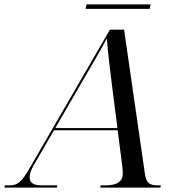

<svg xmlns="http://www.w3.org/2000/svg" viewBox="-82 -848 802 868"><path d="M305 -808H595L599 -828H309ZM-62 0H175L177 -10H108C70 -10 52 -21 52 -46C52 -60 57 -78 71 -102L162 -259H450L471 -95C472 -86 473 -72 473 -61C473 -29 448 -10 396 -10H373L371 0H643L645 -10H632C593 -10 579 -21 573 -63L479 -714H415L52 -88C14 -23 -2 -10 -41 -10H-60ZM286 -473C320 -532 379 -631 401 -674C404 -631 416 -523 424 -464L449 -269H168Z"/></svg>

Font: Noto Serif Display
Style: Italic
Weight: 400
Italic angle: -12°
Designer: Monotype Design Team
Foundry: Monotype Imaging Inc.
Version: Version 2.009